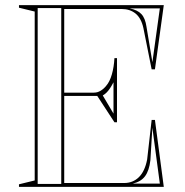

<svg xmlns="http://www.w3.org/2000/svg" viewBox="-20 -728 722 748"><path d="M53.9 0V-10L115.2 -25V-683L53.9 -698V-708H618.1L583.6 -457.9H570.8L538.6 -618.9Q530 -657.6 508 -675.3Q486 -693 454.1 -693H230.2V-367.1H345.7Q360 -367.1 372 -374.5Q384.1 -381.8 393.3 -393.3Q407.4 -409.1 415.7 -437.9Q424 -466.8 425.8 -501.5H435.8V-251.7H425.8L358.9 -354.3H230.2V-15H463.7Q497.7 -15 521.1 -37.8Q544.4 -60.6 553.3 -106.9L570.8 -260.8H583.6L618.1 0ZM126.8 -11.5H218.6V-696.5H126.8ZM380.4 -356.1 422.2 -285.4V-407.5Q415.7 -394.9 409.1 -384.9Q402.6 -374.9 396 -368.2Q389.4 -361.5 380.4 -356.1ZM496.8 -12.6H602.7L573.6 -230.4L565.9 -103.5Q561.1 -63 545.1 -41.5Q529.1 -20 496.8 -12.6ZM573.7 -485.8 602.7 -695.4H484.5Q516 -689.3 531 -673Q546.1 -656.7 550.8 -623.1Z"/></svg>

Font: Kalnia Glaze Thin
Style: Regular
Weight: 100
Version: Version 1.110